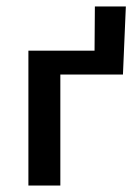

<svg xmlns="http://www.w3.org/2000/svg" viewBox="-20 -575 425 595"><path d="M274 -555H370L361 -344H167V0H68V-418H273Z"/></svg>

Font: EauTest Semibold
Style: Regular
Weight: 600
Designer: Christian Thalmann (Catharsis Fonts)
Version: Version 0.001;PS 000.001;hotconv 1.0.88;makeotf.lib2.5.64775